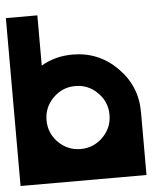

<svg xmlns="http://www.w3.org/2000/svg" viewBox="-48 -668 623 712"><g transform="rotate(-5 263.5 -312.5)"><path d="M0 0V-625H117.2V-438Q169.4 -468.8 234.4 -468.8Q331.5 -468.8 400.1 -400.1Q468.8 -331.5 468.8 -234.4V0ZM117.2 -234.4Q117.2 -186 151.6 -151.6Q186 -117.2 234.4 -117.2Q282.7 -117.2 317.1 -151.6Q351.6 -186 351.6 -234.4Q351.6 -282.7 317.1 -317.1Q282.7 -351.6 234.4 -351.6Q186 -351.6 151.6 -317.1Q117.2 -282.7 117.2 -234.4Z"/></g></svg>

Font: Leporid
Style: Regular
Weight: 400
Designer: GGBotNet
Foundry: GGBotNet
Version: 1.00